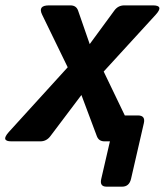

<svg xmlns="http://www.w3.org/2000/svg" viewBox="-59 -533 631 724"><path d="M-16.1 0Q-57.6 0 -25.4 -35.6L196.3 -279.3L100.1 -477.1Q82.5 -512.7 125.5 -512.7H206.5Q228.5 -512.7 235.4 -493.2L279.3 -366.7L372.1 -493.2Q386.2 -512.7 409.7 -512.7H518.1Q560.5 -512.7 527.8 -477.1L332 -263.2L411.6 -97.7H460.9Q490.2 -97.7 483.4 -68.4L435.1 141.6Q428.2 170.9 401.4 170.9H342.8Q315.9 170.9 322.8 141.6L355.5 0H335Q313.5 0 306.2 -19.5L248 -174.8L130.9 -19.5Q116.2 0 93.3 0Z"/></svg>

Font: Istok
Style: Bold Italic
Weight: 700
Italic angle: -13°
Designer: Andrey V. Panov
Foundry: Andrey V. Panov
Version: Version 1.0.3